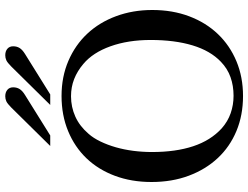

<svg xmlns="http://www.w3.org/2000/svg" viewBox="-127 -803 944 730"><g transform="rotate(-90 345.0 -438.0)"><path d="M457 -867Q472 -882 481 -886Q490 -890 500 -890Q515 -890 524.5 -882Q534 -874 534 -860Q534 -846 527.5 -835.5Q521 -825 505 -815L351 -719H311ZM301 -867Q316 -882 325 -886Q334 -890 344 -890Q359 -890 368.5 -882Q378 -874 378 -860Q378 -846 371.5 -835.5Q365 -825 349 -815L195 -719H155ZM672 -331Q672 -254 648 -190.5Q624 -127 580.5 -81.5Q537 -36 477 -11Q417 14 345 14Q272 14 212 -11Q152 -36 109 -82Q66 -128 42 -192Q18 -256 18 -334Q18 -410 41.5 -473Q65 -536 108 -581Q151 -626 211.5 -651Q272 -676 345 -676Q418 -676 478.5 -650Q539 -624 582 -578Q625 -532 648.5 -468.5Q672 -405 672 -331ZM558 -337Q558 -423 534 -490Q510 -557 467 -593Q440 -616 409.5 -628Q379 -640 344 -640Q303 -640 266.5 -623.5Q230 -607 201 -573Q185 -555 172 -528Q159 -501 150 -469.5Q141 -438 136.5 -403Q132 -368 132 -332Q132 -242 154 -175.5Q176 -109 222 -67Q248 -44 279.5 -33Q311 -22 346 -22Q384 -22 416.5 -33.5Q449 -45 475 -70Q517 -110 537.5 -178Q558 -246 558 -337Z"/></g></svg>

Font: STIXGeneralUnicodeRegular
Style: Regular
Weight: 400
Designer: MicroPress Inc., with final additions and corrections provided by Coen Hoffman, Elsevier (retired)
Version: Version 1.1.0